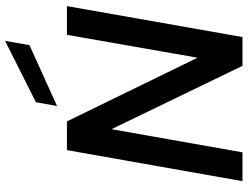

<svg xmlns="http://www.w3.org/2000/svg" viewBox="-130 -851 981 761"><g transform="rotate(-90 360.5 -470.5)"><path d="M603 -695.8H716.8L594.2 0H480L229 -519L137.2 0H22.9L146 -695.8H259.8L512.2 -178.2ZM335.9 -818.8 579.1 -940.9 562 -844.2 320.8 -734.9Z"/></g></svg>

Font: Poppins Medium
Style: Italic
Weight: 500
Italic angle: -10°
Designer: Ninad Kale (Devanagari), Jonny Pinhorn (Latin)
Foundry: Indian Type Foundry
Version: Version 3.200;PS 1.000;hotconv 16.6.54;makeotf.lib2.5.65590